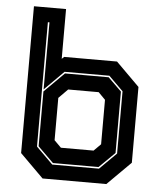

<svg xmlns="http://www.w3.org/2000/svg" viewBox="-53 -797 712 843"><g transform="rotate(5 303.0 -375.0)"><path d="M166 0 62.5 -103V-750H204V-530.5L214 -540H447L550.5 -437V-103L447 0ZM205.5 -71.5 136.5 -139.5V-381L224 -468H416.5L475.5 -410V-139.5L406.5 -71.5ZM234.5 -141.5H378.5L409 -172V-368L378.5 -399H244L204 -358.5V-172ZM203 -64.5H409L482.5 -137.5V-412L419 -475H221.5L136.5 -390V-685.5H129.5V-137.5Z"/></g></svg>

Font: Tourney ExtraBold
Style: Regular
Weight: 800
Designer: Tyler Finck
Foundry: Etcetera Type Co
Version: Version 1.015